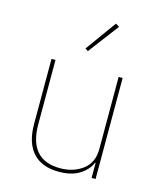

<svg xmlns="http://www.w3.org/2000/svg" viewBox="-118 -875 821 975"><g transform="rotate(15 292.0 -388.0)"><path d="M389 -777 268 -617 253 -627 370 -789ZM100 -190V-531H121V-194Q121 -6 285 -6Q356 -6 404.5 -43.5Q453 -81 453 -151V-531H474V0H453V-79H450Q434 -40 392 -13.5Q350 13 283 13Q194 13 147 -38.5Q100 -90 100 -190Z"/></g></svg>

Font: IBM Plex Sans JP Thin
Style: Regular
Weight: 100
Designer: Mike Abbink; Paul van der Laan; Pieter van Rosmalen; Wujin Sim; Yejin Wi; Jinhee Kim; Boomi Park; Yona Kim; Kichan Ma
Foundry: Sandoll Inc.
Version: Version 1.001